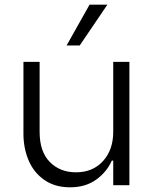

<svg xmlns="http://www.w3.org/2000/svg" viewBox="-20 -790 645 819"><path d="M80 -526H149V-228Q149 -143 192.5 -99Q236 -55 304 -55Q376 -55 419.5 -103Q463 -151 463 -228V-526H532V0H463V-105H457Q436 -57 390.5 -24Q345 9 279 9Q214 9 169 -22.5Q124 -54 102 -106Q80 -158 80 -220ZM264 -596 362 -770H438L320 -596Z"/></svg>

Font: Lopes Sans Light
Style: Regular
Weight: 300
Designer: Gabriel Lam, Diego Maldonado
Foundry: TypeRant, Foresti Design
Version: Version 4.000